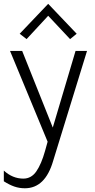

<svg xmlns="http://www.w3.org/2000/svg" viewBox="-29 -741 496 1004"><path d="M101 243.5Q72 243.5 46 234.5Q20 225.5 -9 207V151Q37 193 93 193Q135 193 161.2 154.8Q187.5 116.5 206.5 48.5L220 0L23.5 -474.5H87L247 -74L366 -474.5H426L249 100Q207.5 243.5 101 243.5ZM337.5 -536.5 223 -658.5 110 -536.5 74 -564.5 223 -721 372 -564.5Z"/></svg>

Font: Betina Sans Light
Style: Regular
Weight: 300
Designer: Jonathan Pinhorn (font) & Cristiano Sobral (main changes)
Version: Version 2.001;October 6, 2020;FontCreator 13.0.0.2681 64-bit